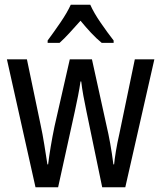

<svg xmlns="http://www.w3.org/2000/svg" viewBox="-20 -786 677 806"><path d="M409 0 343 -318Q336 -351 330 -384Q324 -417 321 -444H318Q314 -416 307.5 -383Q301 -350 294 -318L224 0H129L9 -537H93L150 -264Q159 -223 166 -178.5Q173 -134 179 -96H182Q186 -129 193 -171Q200 -213 209 -256L273 -537H366L428 -255Q435 -226 442.5 -184.5Q450 -143 456 -96H459Q461 -117 466.5 -151Q472 -185 481 -224L546 -537H628L506 0ZM359 -766Q374 -732 403 -690Q432 -648 457 -616V-606H407Q385 -624 362.5 -648Q340 -672 318 -699Q294 -672 271.5 -647.5Q249 -623 230 -606H180V-616Q206 -651 234 -692Q262 -733 277 -766Z"/></svg>

Font: Avrile Sans Condensed
Style: Regular
Weight: 400
Width: 3
Designer: Monotype Design Team
Foundry: Monotype Imaging Inc.
Version: Version 2.001;September 10, 2019;FontCreator 11.5.0.2425 64-